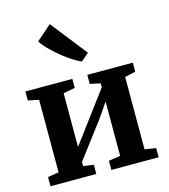

<svg xmlns="http://www.w3.org/2000/svg" viewBox="-126 -973 940 1071"><g transform="rotate(-15 344.0 -437.0)"><path d="M296.5 0H32V-53L95.5 -63V-482L33.5 -495V-547H304.5V-495L237 -482V-172L451 -459V-482L391 -495V-547H654V-495L592 -481V-63L656.5 -53V0H383.5V-53L451 -63V-377L392.5 -291.5L237 -86V-61.5L296.5 -53ZM380.5 -627Q353 -638 310.2 -668.2Q267.5 -698.5 229.2 -734.8Q191 -771 174.5 -798L262 -874.5L426.5 -665.5L381.5 -627Z"/></g></svg>

Font: Merriweather Text
Style: Bold
Weight: 700
Designer: Eben Sorkin
Foundry: Eben Sorkin
Version: Version 2.100